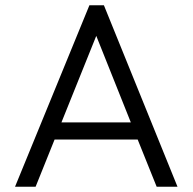

<svg xmlns="http://www.w3.org/2000/svg" viewBox="-20 -708 730 728"><path d="M37 0 319 -688H374L653 0H574L502 -179H187L115 0ZM213 -244H476L345 -572Z"/></svg>

Font: Outfit Light
Style: Regular
Weight: 300
Designer: Rodrigo Fuenzalida
Foundry: fragTYPE
Version: Version 1.100; ttfautohint (v1.8.4.7-5d5b)